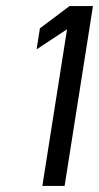

<svg xmlns="http://www.w3.org/2000/svg" viewBox="-20 -610 325 630"><path d="M100 -448 200 -514 119 0H192L285 -590H208L111 -517Z"/></svg>

Font: Charger Sport
Style: DfObl
Weight: 400
Designer: Jasper
Foundry: Cannot Into Space Fonts
Version: Version 1.1